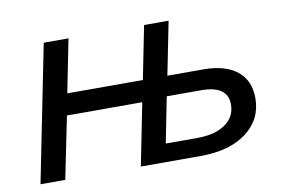

<svg xmlns="http://www.w3.org/2000/svg" viewBox="-62 -632 1073 733"><g transform="rotate(-10 474.5 -265.0)"><path d="M727 -324Q813 -324 859 -287Q905 -250 905 -182Q905 -99 839 -49.5Q773 0 661 0H429L477 -241H185L136 0H40L146 -530H242L201 -324H494L535 -530H630L589 -324ZM660 -70Q729 -70 769 -98Q809 -126 809 -174Q809 -247 706 -247H573L538 -70Z"/></g></svg>

Font: Montserrat Medium
Style: Italic
Weight: 500
Italic angle: -11.3°
Designer: Julieta Ulanovsky
Foundry: Julieta Ulanovsky
Version: Version 9.000; ttfautohint (v1.8.4.7-5d5b)